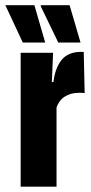

<svg xmlns="http://www.w3.org/2000/svg" viewBox="-41 -700 342 720"><path d="M170 -294.5 123 -392.5H159.5Q165.5 -445 190 -475.2Q214.5 -505.5 263.5 -505.5Q265.5 -505.5 267.5 -505.5Q269.5 -505.5 273 -505L276.5 -351Q273 -351.5 267.2 -351.8Q261.5 -352 255.5 -352Q223.5 -352 201.5 -337.5Q179.5 -323 170 -294.5ZM36.5 0V-502H158L152 -358L171 -353V0ZM88 -680.5 128.5 -540.5H44.5L-21 -680.5ZM220 -680.5 261 -540.5H177.5L112 -676V-680.5Z"/></svg>

Font: Anek Latin Condensed
Style: Bold
Weight: 700
Width: 3
Designer: Yesha Goshar
Foundry: Ek Type
Version: Version 1.003